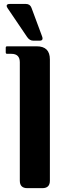

<svg xmlns="http://www.w3.org/2000/svg" viewBox="-20 -978 357 998"><path d="M30.8 -957.5Q30.8 -957.5 114.3 -957.5Q136.2 -957.5 143.6 -937.5L198.7 -789.1Q201.2 -782.7 201.2 -777.8Q201.2 -766.6 186.5 -766.6H152.8Q133.8 -766.6 120.6 -786.1L19.5 -935.5Q14.6 -942.9 14.6 -947.3Q14.6 -957.5 30.8 -957.5ZM200.2 0H122.1Q83 0 83 -38.6V-654.3Q83 -698.2 39.1 -698.2H17.1Q9.8 -698.2 9.8 -705.6V-730Q9.8 -737.3 17.1 -737.3H170.9Q239.3 -737.3 239.3 -668.9V-38.6Q239.3 0 200.2 0Z"/></svg>

Font: Simply Serif
Style: Bold
Weight: 700
Designer: Wojciech Kalinowski "wmk69" (wmk69@o2.pl)
Foundry: Wojciech Kalinowski "wmk69" (wmk69@o2.pl)
Version: Version 1.0.0; 2022-02-18